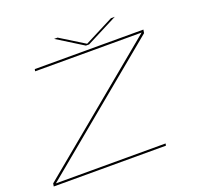

<svg xmlns="http://www.w3.org/2000/svg" viewBox="-121 -827 996 960"><g transform="rotate(-20 376.5 -346.5)"><path d="M7 0 9.5 -15.5 683 -573H116.5L118.5 -584H696.5L693.5 -566L22.5 -11H606L604 0ZM399 -607 261 -693H279.5L408 -613.5L563.5 -693H584L416 -607Z"/></g></svg>

Font: Anybody UltraExpanded Thin
Style: Italic
Weight: 100
Width: 9
Italic angle: -10°
Designer: Tyler Finck
Foundry: Etcetera Type Company
Version: Version 1.010; ttfautohint (v1.8.3) -l 8 -r 50 -G 200 -x 14 